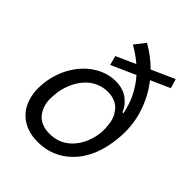

<svg xmlns="http://www.w3.org/2000/svg" viewBox="-221 -892 1021 1021"><g transform="rotate(45 290.0 -381.0)"><path d="M541.2 -691.8 432.9 -643.5Q492.5 -568.2 519 -473.2Q545.5 -378.2 527 -267Q506 -136.7 429 -62.7Q351.9 11.4 242.9 11.4Q171.2 11.4 122.2 -22.2Q73.2 -55.8 54 -114.9Q34.8 -174 46.9 -250Q59.3 -325.6 98.5 -385.8Q137.8 -446 193 -478.7Q248.2 -511.4 308.2 -511.4Q337.7 -511.4 362.4 -503.2Q387.1 -495 403.9 -481Q420.8 -467 432 -451.7Q443.2 -436.4 450.3 -419H457.4Q436.1 -529.1 362.6 -612.2L225.9 -551.1L211.6 -603.7L321 -652.7Q282.3 -686.4 234.4 -713.1L281.2 -772.7Q344.5 -736.9 395.2 -686.1L525.6 -744.3ZM255.7 -63.9Q330.6 -63.9 380.1 -114.5Q429.7 -165.1 443.2 -244.3Q447.4 -267.4 446.6 -291Q445.7 -314.6 441.9 -336.5Q438.2 -358.3 428.1 -377.7Q418 -397 403.6 -411.2Q389.2 -425.4 367.4 -433.6Q345.5 -441.8 318.2 -441.8Q280.5 -441.8 247.9 -426.3Q215.2 -410.9 191.8 -384.2Q168.3 -357.6 152.7 -323.3Q137.1 -289.1 130.7 -250Q126.8 -220.5 127.1 -193.5Q127.5 -166.5 136.4 -142.8Q145.2 -119 160 -101.6Q174.7 -84.2 199.2 -74Q223.7 -63.9 255.7 -63.9Z"/></g></svg>

Font: Karasuma Gothic
Style: Italic
Weight: 400
Italic angle: -9.39999°
Designer: Rasmus Andersson / Ryoko Nishizuka
Foundry: Genbu
Version: Version 1.00